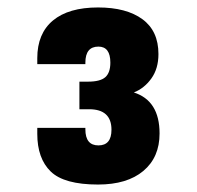

<svg xmlns="http://www.w3.org/2000/svg" viewBox="-20 -918 528 515"><path d="M243 -423Q152 -423 116 -458Q80 -493 80 -559V-575H209V-571Q209 -528 244 -528Q279 -528 279 -570Q279 -625 219 -625H193V-699H216Q249 -699 262.5 -711Q276 -723 276 -750Q276 -793 244 -793Q209 -793 209 -750V-746H80V-762Q80 -828 122 -863Q164 -898 243 -898Q319 -898 362 -866.5Q405 -835 405 -773Q405 -734 386 -707.5Q367 -681 339 -670Q408 -648 408 -560Q408 -496 364.5 -459.5Q321 -423 243 -423Z"/></svg>

Font: Oswald Heavy
Style: Regular
Weight: 400
Designer: Vernon Adams
Foundry: Vernon Adams
Version: Version 4.101